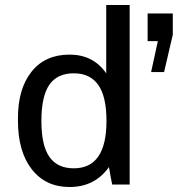

<svg xmlns="http://www.w3.org/2000/svg" viewBox="-20 -740 713 770"><path d="M500 0H430Q423 -32 417 -70Q360 10 259 10Q163 10 107.5 -61Q52 -132 52 -256V-267Q52 -384 106.5 -452.5Q161 -521 259 -521Q354 -521 406 -446V-720H500ZM146 -255Q146 -157 178 -111Q210 -65 276 -65Q407 -65 407 -255Q407 -353 374 -399.5Q341 -446 276 -446Q209 -446 177.5 -399.5Q146 -353 146 -255ZM673 -601 638 -451H586L613 -575H572V-686H673Z"/></svg>

Font: Chivo
Style: Regular
Weight: 400
Designer: Hector Gatti
Foundry: Omnibus-Type
Version: Version 1.003